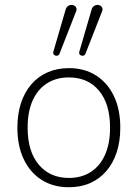

<svg xmlns="http://www.w3.org/2000/svg" viewBox="-20 -778 578 806"><path d="M269 8Q203 8 154.5 -23Q106 -54 79.5 -110Q53 -166 53 -242Q53 -299 68 -345Q83 -391 111.5 -424Q140 -457 180 -474.5Q220 -492 269 -492Q335 -492 383.5 -461Q432 -430 458.5 -374Q485 -318 485 -242Q485 -185 470 -139Q455 -93 426.5 -60Q398 -27 358.5 -9.5Q319 8 269 8ZM269 -31Q322 -31 361 -56Q400 -81 421 -128.5Q442 -176 442 -242Q442 -342 395.5 -397.5Q349 -453 269 -453Q216 -453 177 -428Q138 -403 117 -356Q96 -309 96 -242Q96 -142 143 -86.5Q190 -31 269 -31ZM339 -553Q337 -547 332 -545Q327 -543 322 -544.5Q317 -546 314 -550Q311 -554 313 -561L364 -736Q367 -747 373.5 -752Q380 -757 387.5 -757.5Q395 -758 401 -754.5Q407 -751 409.5 -744.5Q412 -738 408 -729ZM230 -553Q228 -547 223 -545Q218 -543 213 -544.5Q208 -546 205 -550Q202 -554 204 -561L255 -736Q258 -747 264.5 -752Q271 -757 278.5 -757.5Q286 -758 292 -754.5Q298 -751 300.5 -744.5Q303 -738 299 -729Z"/></svg>

Font: Nunito ExtraLight
Style: Regular
Weight: 200
Designer: Vernon Adams
Foundry: Vernon Adams
Version: Version 3.602